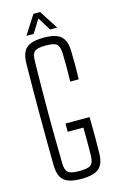

<svg xmlns="http://www.w3.org/2000/svg" viewBox="-142 -1004 649 1065"><g transform="rotate(-15 183.0 -471.0)"><path d="M187 5.5Q139.5 5.5 111.2 -5.8Q83 -17 70.5 -41.5Q58 -66 57 -105.5Q56 -183.5 55.5 -256Q55 -328.5 55 -399.8Q55 -471 55.5 -543.5Q56 -616 57 -694Q58 -734 70.5 -758.5Q83 -783 111 -794.2Q139 -805.5 186.5 -805.5Q256 -805.5 284.8 -780Q313.5 -754.5 315 -694.5Q316.5 -649.5 316.5 -613.8Q316.5 -578 315 -532H266Q267.5 -578.5 267.5 -614.2Q267.5 -650 266 -696Q264.5 -734 249.2 -747.2Q234 -760.5 186.5 -760.5Q138 -760.5 122.5 -747.2Q107 -734 106 -696Q104.5 -610 103.8 -538.5Q103 -467 103 -400Q103 -333 103.8 -261.5Q104.5 -190 106 -104Q107 -66.5 122.8 -53Q138.5 -39.5 187 -39.5Q238 -39.5 253.8 -53Q269.5 -66.5 270.5 -104Q271 -134.5 271.2 -160Q271.5 -185.5 271.2 -211Q271 -236.5 270.5 -266.5H180.5V-314H319Q320 -244 320 -197.8Q320 -151.5 319 -105.5Q318 -46 288.5 -20.2Q259 5.5 187 5.5ZM97 -840 166.5 -948H204.5L274 -840H233L186 -916L139 -840Z"/></g></svg>

Font: Big Shoulders Text ExtraLight
Style: Regular
Weight: 250
Version: Version 2.002